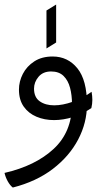

<svg xmlns="http://www.w3.org/2000/svg" viewBox="-47 -507 464 852"><path d="M9.8 325.2Q-2.4 315.9 -12.7 297.4Q-22.9 278.8 -26.9 260.3Q109.9 229 191.2 153.6Q272.5 78.1 272.5 -45.4Q272.5 -84.5 263.9 -117.2Q255.4 -149.9 235.1 -169.9Q214.8 -189.9 179.7 -189.9Q144 -189.9 124 -166.3Q104 -142.6 104 -113.8Q104 -75.2 129.4 -57.4Q154.8 -39.6 193.4 -39.6Q231 -39.6 275.6 -55.4Q320.3 -71.3 359.4 -99.6Q362.8 -80.6 362.8 -63.5Q362.8 -46.4 358.4 -27.3Q319.8 -1 276.6 12.5Q233.4 25.9 192.9 25.9Q150.4 25.9 115 11Q79.6 -3.9 58.3 -33.9Q37.1 -64 37.1 -109.4Q37.1 -145.5 54.4 -179.2Q71.8 -212.9 105.2 -234.6Q138.7 -256.3 186.5 -256.3Q253.9 -256.3 296.4 -203.9Q338.9 -151.4 338.9 -43.5Q338.9 37.6 299.8 112.1Q260.7 186.5 187.3 242.7Q113.8 298.8 9.8 325.2ZM159.2 -292V-460.4L202.1 -486.8V-318.4Z"/></svg>

Font: Harmattan
Style: Regular
Weight: 400
Designer: George W. Nuss III and SIL International
Foundry: SIL International
Version: Version 4.000